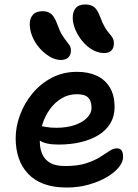

<svg xmlns="http://www.w3.org/2000/svg" viewBox="-20 -828 617 858"><path d="M278 10Q219 10 176 -6Q133 -22 105 -52Q77 -82 63.5 -122Q50 -162 50 -210Q50 -262 69.5 -314.5Q89 -367 125 -410.5Q161 -454 211.5 -480.5Q262 -507 324 -507Q375 -507 412.5 -489.5Q450 -472 471 -437Q492 -402 492 -349Q492 -308 473 -276.5Q454 -245 419.5 -224Q385 -203 340 -192.5Q295 -182 242 -182Q184 -182 158.5 -199.5Q133 -217 133 -239Q133 -251 139 -257.5Q145 -264 160 -264Q171 -264 187 -260.5Q203 -257 232 -257Q277 -257 312 -268.5Q347 -280 368 -300.5Q389 -321 389 -347Q389 -377 374 -392Q359 -407 324 -407Q287 -407 257 -389.5Q227 -372 204.5 -342Q182 -312 170 -274Q158 -236 158 -195Q158 -164 169 -139Q180 -114 204.5 -100Q229 -86 271 -86Q327 -86 364 -98Q401 -110 426 -125.5Q451 -141 468.5 -153Q486 -165 502 -165Q517 -165 523.5 -155.5Q530 -146 530 -126Q530 -104 510.5 -80Q491 -56 456.5 -36Q422 -16 376.5 -3Q331 10 278 10ZM445 -591Q419 -591 394 -605Q369 -619 349 -643Q329 -667 317 -695Q305 -723 305 -749Q305 -776 318.5 -792Q332 -808 362 -808Q385 -808 400.5 -796.5Q416 -785 429 -749Q439 -722 449 -705.5Q459 -689 468.5 -678.5Q478 -668 483.5 -658Q489 -648 489 -634Q489 -614 478 -602.5Q467 -591 445 -591ZM252 -560Q227 -560 202 -575Q177 -590 156.5 -613.5Q136 -637 124.5 -665Q113 -693 113 -720Q113 -746 127 -762Q141 -778 171 -778Q194 -778 209 -765.5Q224 -753 237 -717Q247 -689 257.5 -672Q268 -655 277 -644Q286 -633 291.5 -624Q297 -615 297 -602Q297 -583 285.5 -571.5Q274 -560 252 -560Z"/></svg>

Font: Shantell Sans Medium
Style: Regular
Weight: 500
Designer: Stephen Nixon, Anya Danilova, Shantell Martin
Foundry: Arrow Type
Version: Version 1.011;[c5ecc13dd]